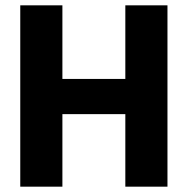

<svg xmlns="http://www.w3.org/2000/svg" viewBox="-20 -700 705 720"><path d="M56 0V-680H214V-404H450V-680H608V0H450V-272H214V0Z"/></svg>

Font: Cairo Play ExtraBold
Style: Regular
Weight: 800
Version: Version 3.119